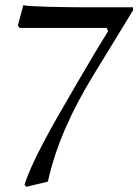

<svg xmlns="http://www.w3.org/2000/svg" viewBox="-20 -714 539 742"><path d="M494 -674V-686H286C241 -686 88 -688 70 -694L49 -615L56 -606H392L398 -594C336 -495 238 -324 238 -324C184 -232 99 -82 75 0L81 8L165 -12C197 -158 262 -294 340 -422Z"/></svg>

Font: Neo Euler
Style: Euler
Weight: 500
Designer: Hermann Zapf
Version: Version 000.002